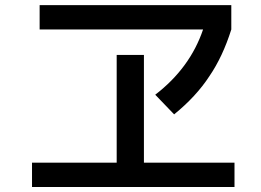

<svg xmlns="http://www.w3.org/2000/svg" viewBox="-20 -749 1040 764"><path d="M137.7 -631.8V-728.5H900.4V-631.8Q866.2 -523.4 813.5 -446.3Q760.7 -365.2 672.9 -293.9L597.7 -372.1Q736.3 -478.5 788.1 -631.8ZM107.4 -101.6H444.3V-530.3H552.7V-101.6H913.1V-4.9H107.4Z"/></svg>

Font: RobotoJAA
Style: Medium
Weight: 500
Version: Version 2.05; 2016-11-05